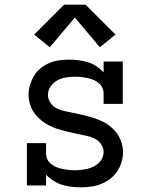

<svg xmlns="http://www.w3.org/2000/svg" viewBox="-20 -793 640 821"><path d="M325 8Q305 8 284.5 5.5Q264 3 245 -3Q226 -9 208.5 -20Q191 -31 177 -46V0H95V-181H177V-136Q177 -123 183 -111Q189 -99 199.5 -91Q210 -83 222 -78Q234 -73 247 -70.5Q260 -68 273 -66.5Q286 -65 299 -65Q312 -65 326 -66.5Q340 -68 353 -71Q366 -74 378.5 -80Q391 -86 401 -95Q411 -104 417 -117Q423 -130 423 -143Q423 -162 411.5 -177.5Q400 -193 383.5 -201Q367 -209 349 -212.5Q331 -216 313 -220Q295 -224 277 -228Q259 -232 241 -237Q223 -242 206 -249Q189 -256 173.5 -266Q158 -276 144.5 -289Q131 -302 121.5 -317.5Q112 -333 107 -351Q102 -369 102 -388Q102 -409 108.5 -430Q115 -451 126 -469.5Q137 -488 154 -501.5Q171 -515 191 -523.5Q211 -532 232.5 -535Q254 -538 276 -538Q296 -538 316 -535.5Q336 -533 355.5 -527Q375 -521 392 -510Q409 -499 423 -484V-530H505V-349H423V-394Q423 -407 417 -419Q411 -431 401 -439Q391 -447 378.5 -452Q366 -457 353.5 -459.5Q341 -462 328 -463.5Q315 -465 302 -465Q282 -465 262.5 -462Q243 -459 225.5 -449.5Q208 -440 196.5 -423.5Q185 -407 185 -387Q185 -369 196 -353Q207 -337 223.5 -329Q240 -321 258.5 -317.5Q277 -314 295 -310Q313 -306 331 -302Q349 -298 366.5 -293Q384 -288 401.5 -281Q419 -274 434.5 -264.5Q450 -255 463.5 -242Q477 -229 486.5 -213Q496 -197 501 -179Q506 -161 506 -143Q506 -121 499.5 -99.5Q493 -78 480.5 -59.5Q468 -41 450 -27.5Q432 -14 411.5 -6Q391 2 369 5Q347 8 325 8ZM193 -591 126 -645 254 -773H346L474 -645L407 -591L300 -718Z"/></svg>

Font: Iosevka Curly Slab Extended
Style: Regular
Weight: 400
Width: 7
Monospace: yes
Designer: Belleve Invis
Foundry: Belleve Invis
Version: Version 11.1.0; ttfautohint (v1.8.3)